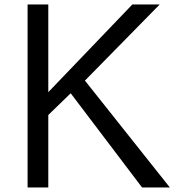

<svg xmlns="http://www.w3.org/2000/svg" viewBox="-20 -805 790 850"><path d="M102.1 -785.2H193.8V-397L565.9 -785.2H687L356 -448.2L731.9 24.9H608.9L293 -392.1L193.8 -295.9V24.9H102.1Z"/></svg>

Font: FORM UDPGothic
Style: Regular
Weight: 400
Foundry: Pronama LLC
Version: Version 1.05101